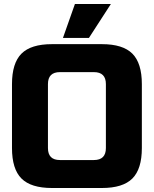

<svg xmlns="http://www.w3.org/2000/svg" viewBox="-20 -931 770 961"><path d="M40 0ZM510 -510Q510 -570 450 -570H280Q220 -570 220 -510V-190Q220 -130 280 -130H450Q510 -130 510 -190ZM690 -190Q690 -85 642.5 -37.5Q595 10 490 10H240Q135 10 87.5 -37.5Q40 -85 40 -190V-510Q40 -615 87.5 -662.5Q135 -710 240 -710H490Q595 -710 642.5 -662.5Q690 -615 690 -510ZM295 -741 355 -911H535L425 -741Z"/></svg>

Font: Russo One
Style: Regular
Weight: 400
Designer: Jovanny lemonad
Foundry: Jovanny Lemonad
Version: Version 1.001